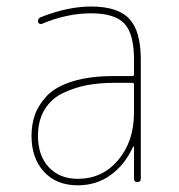

<svg xmlns="http://www.w3.org/2000/svg" viewBox="-20 -550 540 580"><path d="M384.8 -210V-294.9Q384.8 -299.8 379.9 -299.8H325.2Q281.2 -299.8 244.1 -293Q207 -286.1 171.4 -269.5Q135.7 -252.9 115.2 -219.7Q94.7 -186.5 94.7 -139.6Q94.7 -80.1 127.4 -44.9Q160.2 -9.8 214.8 -9.8Q289.1 -9.8 336.9 -66.4Q384.8 -123 384.8 -210ZM379.9 -320.3Q384.8 -320.3 384.8 -325.2V-370.1Q384.8 -447.3 356 -478.5Q327.1 -509.8 254.9 -509.8Q181.6 -509.8 105.5 -477.5Q101.6 -476.6 98.1 -479Q94.7 -481.4 94.7 -485.4Q94.7 -496.1 105.5 -499Q185.5 -530.3 254.9 -530.3Q335.9 -530.3 370.6 -493.2Q405.3 -456.1 405.3 -370.1V-9.8Q405.3 0 395 0Q384.8 0 384.8 -9.8V-106.4Q384.8 -107.4 383.8 -107.4Q381.8 -107.4 381.8 -106.4Q357.4 -52.7 314.5 -21.5Q271.5 9.8 214.8 9.8Q150.4 9.8 112.8 -31.2Q75.2 -72.3 75.2 -139.6Q75.2 -173.8 85.4 -203.1Q95.7 -232.4 121.6 -260.3Q147.5 -288.1 199.2 -304.2Q251 -320.3 325.2 -320.3Z"/></svg>

Font: Rounded-L Mgen+ 2m thin
Style: Regular
Weight: 100
Designer: [Source Han Sans]
Ryoko NISHIZUKA  (kana & ideographs); Paul D. Hunt (Latin, Greek & Cyrillic); Wenlong ZHANG  (bopomofo
Version: Version 1.059.20150602